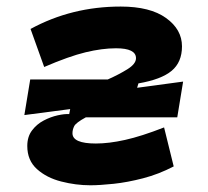

<svg xmlns="http://www.w3.org/2000/svg" viewBox="-20 -547 626 577"><path d="M251.5 9.8Q208 9.8 164.1 -1.5Q120.1 -12.7 91.1 -38.8Q62 -64.9 62 -108.4Q62 -136.2 76.2 -155Q90.3 -173.8 111.3 -184.8Q132.3 -195.8 153.3 -200.4Q174.3 -205.1 188 -204.1L190.9 -219.2L53.2 -201.2L70.8 -308.1H303.7Q336.9 -322.8 362.8 -338.9Q388.7 -355 388.7 -372.1Q388.7 -401.9 328.6 -401.9Q287.1 -401.9 237.3 -389.9Q187.5 -377.9 112.8 -345.7L71.8 -460Q195.3 -527.3 342.8 -527.3Q431.2 -527.3 479 -492.9Q526.9 -458.5 526.9 -407.7Q526.9 -359.9 495.6 -334Q464.4 -308.1 396 -296.4L392.1 -283.2L530.3 -301.8L512.7 -194.3H237.8Q208 -178.2 202.9 -167.7Q197.8 -157.2 197.8 -147V-146.5Q197.8 -115.7 268.1 -115.7Q307.1 -115.7 355.7 -126.5Q404.3 -137.2 473.1 -164.1L502 -46.9Q457 -23.4 409.9 -11.2Q362.8 1 321.3 5.4Q279.8 9.8 251.5 9.8Z"/></svg>

Font: CaskaydiaCove NFP
Style: Bold Italic
Weight: 700
Italic angle: -10°
Designer: Aaron Bell
Foundry: Saja Typeworks
Version: Version 2111.001; VTT 6.35;Nerd Fonts 3.1.1